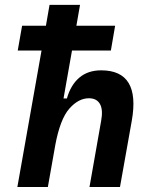

<svg xmlns="http://www.w3.org/2000/svg" viewBox="-20 -752 626 772"><path d="M339.8 0 386.7 -266.1Q395 -311 381.8 -334Q368.7 -356.9 337.4 -356.9Q295.4 -356.9 258.5 -314.9Q221.7 -272.9 202.1 -168L202.6 -170.4L172.4 0H49.8L147 -548.8H51.3L68.8 -648.4H164.6L179.2 -732.4H301.8L287.1 -648.4H442.9L425.8 -548.8H269.5L235.4 -356H249Q264.2 -410.2 298.8 -439.7Q333.5 -469.2 386.7 -469.2Q545.9 -469.2 509.8 -266.1L462.4 0Z"/></svg>

Font: Cascadia Code PL SemiBold
Style: Italic
Weight: 600
Italic angle: -10°
Monospace: yes
Designer: Aaron Bell
Foundry: Saja Typeworks
Version: Version 2404.023; ttfautohint (v1.8.4)